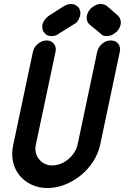

<svg xmlns="http://www.w3.org/2000/svg" viewBox="-20 -939 629 968"><path d="M161 -211Q156 -189 160.5 -170Q165 -151 176.5 -136.5Q188 -122 205 -113.5Q222 -105 243 -105Q264 -105 285 -113Q306 -121 323.5 -135.5Q341 -150 353.5 -169Q366 -188 371 -209L470 -678Q475 -701 494.5 -718Q514 -735 539 -735Q564 -735 576.5 -718Q589 -701 584 -678L485 -209Q475 -164 449.5 -124.5Q424 -85 388 -55.5Q352 -26 308 -8.5Q264 9 219 9Q175 9 139 -8Q103 -25 79 -54Q55 -83 46 -122Q37 -161 46 -205L146 -678Q151 -701 171 -718Q191 -735 216 -735Q239 -735 252 -718Q265 -701 260 -678ZM575 -860 578 -856Q582 -852 583 -850Q592 -832 588 -815Q585 -798 570 -781L563 -775Q560 -773 558.5 -772Q557 -771 554 -769L557 -770Q539 -757 518 -757Q510 -757 501.5 -759.5Q493 -762 487 -769H488Q474 -780 460 -792Q446 -804 432 -815L430 -818Q426 -820 423 -825Q419 -833 417.5 -842Q416 -851 418 -861Q422 -879 436 -894L435 -893Q439 -898 441 -899.5Q443 -901 446 -903Q446 -903 450 -905Q467 -919 488 -919Q506 -919 520 -908ZM302 -908Q322 -919 338 -919Q358 -919 372 -905Q372 -905 374 -903Q377 -901 378 -899.5Q379 -898 381 -893L380 -894Q388 -878 384 -861Q379 -841 365 -825Q359 -820 354 -818L350 -815Q332 -804 313 -792Q294 -780 276 -769H277Q268 -762 258 -759.5Q248 -757 240 -757Q218 -757 207 -770L210 -769Q205 -771 203 -775L198 -781Q191 -795 194 -815Q199 -834 215 -850Q216 -852 218 -853Q220 -854 222 -856L227 -860Z"/></svg>

Font: VDS
Style: Bold Italic
Weight: 700
Designer: artmaker
Foundry: artmaker
Version: Version 1.000 2009 initial release